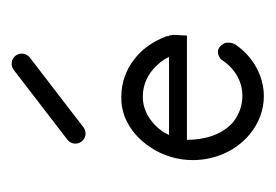

<svg xmlns="http://www.w3.org/2000/svg" viewBox="-90 -372 463 322"><g transform="rotate(-90 141.0 -211.5)"><path d="M88 -302.5 205 -392.5C212.4 -398.2 213.8 -408.9 208.1 -416.4C202.4 -423.8 191.7 -425.2 184.3 -419.5L67.3 -329.5C59.8 -323.8 58.4 -313.1 64.2 -305.6C69.9 -298.2 80.6 -296.8 88 -302.5ZM140 -239H136C105 -239 75 -221 55 -191C40 -169 33 -144 33 -119C33 -83 48 -47 76 -24C95 -8 118 0 140 0C173 0 206 -17 227 -48C230 -53 231 -60 229 -66C226 -72 221 -77 215 -77C209 -77 203 -74 200 -69C185 -47 163 -36 141 -36C125 -36 110 -41 96 -52C75 -71 67 -100 67 -129H242C242 -139 243 -145 243 -151C243 -154 242 -156 242 -159H241C241 -161 241 -163 240 -165C232 -185 221 -202 205 -215C186 -231 163 -239 140 -239ZM139 -203C155 -203 171 -198 185 -186C194 -178 201 -170 206 -159H75C77 -163 79 -166 81 -170C96 -191 117 -203 139 -203Z"/></g></svg>

Font: LetsTrace
Style: basic
Weight: 500
Version: Version 002.000